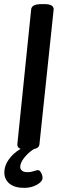

<svg xmlns="http://www.w3.org/2000/svg" viewBox="-20 -722 323 930"><path d="M186 140Q186 157 159.5 172.5Q133 188 97 188Q51 188 26 167.5Q1 147 1 113Q1 81 22.5 50.5Q44 20 80 -1Q63 -7 64 -23L131 -677Q134 -702 180 -702H196Q240 -702 240 -677L171 -23Q169 -4 144 0Q116 18 97 42.5Q78 67 78 86Q78 98 87 105Q96 112 113 112Q129 112 143.5 107Q158 102 164 102Q172 102 179 114.5Q186 127 186 140Z"/></svg>

Font: Asap-MediumItalic
Style: Italic
Weight: 500
Italic angle: -6°
Designer: Pablo Cosgaya
Foundry: Omnibus-Type
Version: Version 2.000; ttfautohint (v1.8)